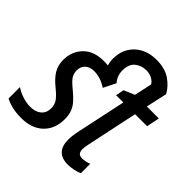

<svg xmlns="http://www.w3.org/2000/svg" viewBox="-208 -921 1086 1086"><g transform="rotate(45 335.5 -377.5)"><path d="M123 10Q81 10 49 2Q17 -6 -5 -18V-109Q18 -93 50.5 -82Q83 -71 115 -71Q156 -71 180.5 -91.5Q205 -112 205 -150Q205 -176 192 -196.5Q179 -217 140 -249Q99 -282 79 -314.5Q59 -347 59 -391Q59 -459 103 -504Q147 -549 226 -549Q243 -549 260 -547Q257 -557 255 -569.5Q253 -582 253 -595Q253 -645 275 -683Q297 -721 337.5 -743Q378 -765 432 -765Q501 -765 544.5 -734.5Q588 -704 608 -665L580 -539H676L660 -461H564L500 -159Q497 -146 495 -132.5Q493 -119 493 -110Q493 -72 528 -72Q554 -72 583 -83V-8Q566 0 541.5 5Q517 10 496 10Q398 10 398 -93Q398 -123 407 -165L470 -461H412L422 -511L486 -538L509 -644Q500 -660 480 -671Q460 -682 434 -682Q395 -682 366.5 -659Q338 -636 338 -585Q338 -542 366 -511L329 -437Q307 -452 281 -461Q255 -470 228 -470Q195 -470 175 -452Q155 -434 155 -403Q155 -378 167 -359Q179 -340 215 -311Q244 -287 263.5 -266Q283 -245 293 -220Q303 -195 303 -160Q303 -82 255 -36Q207 10 123 10Z"/></g></svg>

Font: Noto Sans Condensed Medium
Style: Italic
Weight: 500
Width: 3
Italic angle: -12°
Designer: Monotype Design Team
Foundry: Monotype Imaging Inc.
Version: Version 2.013; ttfautohint (v1.8.4.7-5d5b)